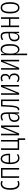

<svg xmlns="http://www.w3.org/2000/svg" viewBox="2389 -2970 816 5634"><g transform="rotate(-90 2797.0 -153.0)"><path d="M215.3 9.8Q128.9 9.8 87.2 -60.8Q45.4 -131.3 45.4 -259.3Q45.4 -395 91.1 -468Q136.7 -541 222.2 -541Q268.6 -541 305.7 -520L289.6 -480.5Q258.8 -498 224.6 -498Q162.6 -498 127.7 -438.5Q92.8 -378.9 92.8 -260.3Q92.8 -154.8 123.3 -93.5Q153.8 -32.2 220.7 -32.2Q261.2 -32.2 302.2 -52.2V-10.3Q284.2 -1 260.3 4.4Q236.3 9.8 215.3 9.8Z M684.1 -530.8V0H637.7V-488.8H440.9V0H394V-530.8Z M955.6 -540.5Q1008.8 -540.5 1041.3 -507.3Q1073.7 -474.1 1088.6 -420.2Q1103.5 -366.2 1103.5 -303.7V-265.1H844.7Q844.7 -150.4 877.7 -91.1Q910.6 -31.7 977.5 -31.7Q1032.7 -31.7 1085.9 -68.4V-22.9Q1062 -7.3 1034.2 1.2Q1006.3 9.8 974.1 9.8Q912.6 9.8 873.8 -24.4Q835 -58.6 816.7 -120.4Q798.3 -182.1 798.3 -264.6Q798.3 -393.1 837.4 -466.8Q876.5 -540.5 955.6 -540.5ZM955.6 -500Q907.2 -500 878.7 -451.9Q850.1 -403.8 845.7 -304.7H1060.1Q1060.1 -357.4 1049.6 -401.9Q1039.1 -446.3 1015.9 -473.1Q992.7 -500 955.6 -500Z M1554.2 178.2H1508.3V0H1215.3V-530.8H1262.2V-42H1460.4V-530.8H1506.3V-42H1554.2Z M1689 -530.8V-167Q1689 -114.7 1686.5 -66.9L1874.5 -530.8H1931.6V0H1885.7V-347.2Q1885.7 -375.5 1886 -404.8Q1886.2 -434.1 1887.2 -461.9L1699.2 0H1642.6V-530.8Z M2189.9 -541Q2257.8 -541 2287.6 -497.6Q2317.4 -454.1 2317.4 -359.4V0H2281.2L2275.9 -85.9H2273.9Q2260.7 -46.9 2233.6 -18.6Q2206.5 9.8 2155.3 9.8Q2113.8 9.8 2087.4 -11Q2061 -31.7 2048.6 -64.9Q2036.1 -98.1 2036.1 -136.7Q2036.1 -215.8 2081.3 -257.3Q2126.5 -298.8 2210 -306.2L2271 -312V-356.9Q2271 -436 2251 -468Q2231 -500 2185.1 -500Q2165.5 -500 2141.1 -492.9Q2116.7 -485.8 2088.4 -469.2L2071.8 -505.9Q2127.4 -541 2189.9 -541ZM2272 -275.4 2214.4 -270Q2083.5 -257.8 2083.5 -137.7Q2083.5 -84 2105.5 -56.4Q2127.4 -28.8 2166 -28.8Q2221.2 -28.8 2246.6 -80.3Q2272 -131.8 2272 -217.3Z M2694.3 0H2647.9V-487.8H2534.2Q2528.3 -326.2 2518.6 -216.6Q2508.8 -106.9 2483.6 -51Q2458.5 4.9 2406.2 4.9Q2391.6 4.9 2381.3 1V-40Q2388.2 -37.1 2399.4 -37.1Q2450.7 -37.1 2467.8 -162.8Q2484.9 -288.6 2491.2 -530.8H2694.3Z M2877.9 -530.8V-167Q2877.9 -114.7 2875.5 -66.9L3063.5 -530.8H3120.6V0H3074.7V-347.2Q3074.7 -375.5 3075 -404.8Q3075.2 -434.1 3076.2 -461.9L2888.2 0H2831.5V-530.8Z M3323.7 -541Q3382.3 -541 3414.1 -506.1Q3445.8 -471.2 3445.8 -410.2Q3445.8 -360.4 3424.6 -329.3Q3403.3 -298.3 3374.5 -287.1V-283.2Q3414.1 -269.5 3436.8 -236.1Q3459.5 -202.6 3459.5 -146.5Q3459.5 -77.1 3424.1 -34.2Q3388.7 8.8 3321.8 8.8Q3254.9 8.8 3213.9 -25.4V-72.8Q3234.9 -55.2 3261.5 -44.2Q3288.1 -33.2 3318.8 -33.2Q3366.7 -33.2 3389.2 -64.5Q3411.6 -95.7 3411.6 -147.5Q3411.6 -202.1 3386.5 -232.4Q3361.3 -262.7 3314.9 -262.7H3287.6V-302.7H3314.5Q3350.6 -302.7 3374.8 -329.8Q3398.9 -356.9 3398.9 -407.7Q3398.9 -454.1 3377.2 -476.8Q3355.5 -499.5 3320.3 -499.5Q3281.2 -499.5 3244.1 -476.6L3224.6 -513.2Q3269 -541 3323.7 -541Z M3615.7 -530.8V-167Q3615.7 -114.7 3613.3 -66.9L3801.3 -530.8H3858.4V0H3812.5V-347.2Q3812.5 -375.5 3812.7 -404.8Q3813 -434.1 3814 -461.9L3626 0H3569.3V-530.8Z M4167.5 -541Q4320.3 -541 4320.3 -269.5Q4320.3 -128.4 4279.3 -59.3Q4238.3 9.8 4167.5 9.8Q4115.7 9.8 4085.4 -22Q4055.2 -53.7 4042.5 -93.8H4039.1Q4040 -80.6 4040.8 -62Q4041.5 -43.5 4041.5 -22.9V234.9H3994.6V-530.8H4031.7L4036.1 -426.3H4039.1Q4055.2 -474.6 4084.7 -507.8Q4114.3 -541 4167.5 -541ZM4160.2 -499Q4103 -499 4072.3 -441.9Q4041.5 -384.8 4041.5 -289.6V-236.3Q4041.5 -140.1 4073.7 -86.2Q4106 -32.2 4160.2 -32.2Q4209 -32.2 4241.2 -86.2Q4273.4 -140.1 4273.4 -269Q4273.4 -380.4 4246.3 -439.7Q4219.2 -499 4160.2 -499Z M4554.2 -541Q4622.1 -541 4651.9 -497.6Q4681.6 -454.1 4681.6 -359.4V0H4645.5L4640.1 -85.9H4638.2Q4625 -46.9 4597.9 -18.6Q4570.8 9.8 4519.5 9.8Q4478 9.8 4451.7 -11Q4425.3 -31.7 4412.8 -64.9Q4400.4 -98.1 4400.4 -136.7Q4400.4 -215.8 4445.6 -257.3Q4490.7 -298.8 4574.2 -306.2L4635.3 -312V-356.9Q4635.3 -436 4615.2 -468Q4595.2 -500 4549.3 -500Q4529.8 -500 4505.4 -492.9Q4481 -485.8 4452.6 -469.2L4436 -505.9Q4491.7 -541 4554.2 -541ZM4636.2 -275.4 4578.6 -270Q4447.8 -257.8 4447.8 -137.7Q4447.8 -84 4469.7 -56.4Q4491.7 -28.8 4530.3 -28.8Q4585.4 -28.8 4610.8 -80.3Q4636.2 -131.8 4636.2 -217.3Z M4863.8 -530.8V-297.9H5060.5V-530.8H5106.9V0H5060.5V-255.9H4863.8V0H4816.9V-530.8Z M5549.8 -266.1Q5549.8 -131.3 5509.5 -60.8Q5469.2 9.8 5386.2 9.8Q5304.2 9.8 5262.2 -61.5Q5220.2 -132.8 5220.2 -267.1Q5220.2 -400.4 5260.7 -470.7Q5301.3 -541 5385.7 -541Q5470.7 -541 5510.3 -469Q5549.8 -397 5549.8 -266.1ZM5267.6 -267.1Q5267.6 -151.9 5296.1 -92Q5324.7 -32.2 5386.7 -32.2Q5446.3 -32.2 5474.6 -89.8Q5502.9 -147.5 5502.9 -266.6Q5502.9 -377 5476.3 -437.7Q5449.7 -498.5 5385.7 -498.5Q5323.2 -498.5 5295.4 -439.2Q5267.6 -379.9 5267.6 -267.1Z"/></g></svg>

Font: Open Sans Condensed Light
Style: Regular
Weight: 300
Width: 3
Designer: Monotype Design Team
Foundry: Monotype Imaging Inc.
Version: Version 3.003; ttfautohint (v1.8.4)